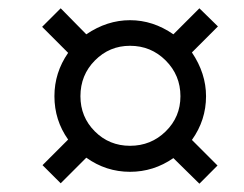

<svg xmlns="http://www.w3.org/2000/svg" viewBox="-20 -586 591 465"><path d="M111.8 -353Q111.8 -410.2 145 -458L82 -521L127 -565.9L189 -502.9Q239.3 -537.1 294.9 -537.1Q350.6 -537.1 399.9 -502.9L462.9 -565.9L507.8 -522L444.8 -459Q479 -408.2 479 -353Q479 -294.9 444.8 -247.1L506.8 -185.1L462.9 -141.1L399.9 -203.1Q352.1 -169.9 294.9 -169.9Q236.8 -169.9 189 -204.1L127 -142.1L83 -186L145 -248Q111.8 -294.9 111.8 -353ZM174.8 -353Q174.8 -302.7 209.7 -267.8Q244.6 -232.9 294.9 -232.9Q345.7 -232.9 381.3 -267.8Q417 -302.7 417 -353Q417 -403.8 381.3 -439.5Q345.7 -475.1 294.9 -475.1Q245.1 -475.1 210 -439.7Q174.8 -404.3 174.8 -353Z"/></svg>

Font: CAA NEO Sans
Style: Italic
Weight: 400
Italic angle: -12°
Version: Version 1.10